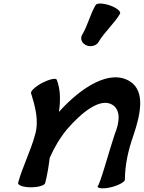

<svg xmlns="http://www.w3.org/2000/svg" viewBox="-20 -1012 796 1062"><path d="M527 -783C560 -837 612 -882 644 -936C650 -949 625 -969 588 -982C550 -995 515 -996 509 -984C477 -930 466 -871 433 -817C422 -795 435 -769 461 -760C487 -751 517 -761 527 -783ZM152 -496C174 -424 197 -344 174 -267C150 -177 104 -89 80 0C78 13 110 24 151 24C193 24 228 13 230 0C242 -46 249 -92 255 -139C279 -193 309 -246 349 -295C430 -389 536 -476 604 -431C649 -400 641 -334 615 -271C582 -173 532 15 519 19C521 32 556 33 597 23C639 12 672 -7 671 -19C671 -99 689 -181 718 -263C757 -378 785 -506 700 -561C590 -632 430 -531 306 -393C315 -456 315 -516 294 -571C289 -582 254 -574 214 -554C175 -533 147 -507 152 -496Z"/></svg>

Font: Nupuram Black Oblique
Style: Regular
Weight: 900
Designer: Santhosh Thottingal (santhosh.thottingal@gmail.com)
Foundry: SMC
Version: Version 1.000